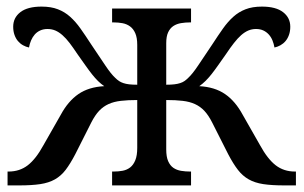

<svg xmlns="http://www.w3.org/2000/svg" viewBox="-20 -562 920 582"><path d="M396 -425.8Q396 -447.8 390.1 -461.2Q384.3 -474.6 374.3 -481.9Q364.3 -489.3 351.3 -491.7Q338.4 -494.1 324.2 -494.1H319.8V-536.1H559.1V-494.1H556.2Q542 -494.1 528.8 -491.9Q515.6 -489.7 505.6 -483.2Q495.6 -476.6 489.7 -464.1Q483.9 -451.7 483.9 -431.2V-305.2Q498.5 -305.2 508.5 -306.4Q518.6 -307.6 526.1 -310.1Q533.7 -312.5 539.3 -316.4Q544.9 -320.3 550.8 -326.2Q563.5 -337.9 580.8 -363.8Q598.1 -389.6 624 -428.2Q641.1 -454.6 656 -475.6Q670.9 -496.6 687.3 -511.2Q703.6 -525.9 724.4 -533.9Q745.1 -542 773.9 -542Q816.4 -542 838.1 -525.1Q859.9 -508.3 859.9 -481Q859.9 -467.3 856 -456.3Q852.1 -445.3 845.5 -437.5Q838.9 -429.7 830.1 -424.8Q821.3 -419.9 812 -418Q810.1 -429.2 805.9 -439.5Q801.8 -449.7 794.7 -457.5Q787.6 -465.3 778.1 -469.7Q768.6 -474.1 755.9 -474.1Q743.7 -474.1 732.7 -469.5Q721.7 -464.8 710.9 -455.3Q700.2 -445.8 689 -431.4Q677.7 -417 665 -397.9Q651.4 -378.4 640.6 -363.3Q629.9 -348.1 620.6 -336.4Q611.3 -324.7 602.5 -316.2Q593.8 -307.6 584 -300.8Q630.9 -298.3 662.1 -276.9Q693.4 -255.4 715.8 -213.9L768.1 -122.1Q791 -80.1 815.7 -61Q840.3 -42 874 -42H877V0H841.8Q803.7 0 778.1 -3.9Q752.4 -7.8 733.9 -18.3Q715.3 -28.8 701.2 -47.1Q687 -65.4 671.9 -94.2L623 -190.9Q611.8 -212.9 599.4 -226.1Q586.9 -239.3 570.8 -246.6Q554.7 -253.9 533.7 -256.3Q512.7 -258.8 483.9 -258.8V-108.9Q483.9 -86.9 489.7 -73.5Q495.6 -60.1 505.6 -53.2Q515.6 -46.4 528.8 -44.2Q542 -42 556.2 -42H559.1V0H319.8V-42H324.2Q338.9 -42 351.8 -44.4Q364.7 -46.9 374.5 -54.4Q384.3 -62 390.1 -76.2Q396 -90.3 396 -113.8V-258.8Q367.7 -258.8 346.4 -256.3Q325.2 -253.9 309.1 -246.6Q293 -239.3 280.5 -226.1Q268.1 -212.9 256.8 -190.9L208 -94.2Q192.9 -65.4 179 -47.1Q165 -28.8 146.5 -18.3Q127.9 -7.8 102.1 -3.9Q76.2 0 38.1 0H2.9V-42H5.9Q39.6 -42 64.2 -61Q88.9 -80.1 111.8 -122.1L164.1 -213.9Q186.5 -255.4 217.8 -276.9Q249 -298.3 295.9 -300.8Q286.1 -307.6 277.3 -316.2Q268.6 -324.7 259.3 -336.4Q250 -348.1 239.3 -363.3Q228.5 -378.4 214.8 -397.9Q202.1 -417 191.2 -431.4Q180.2 -445.8 169.4 -455.3Q158.7 -464.8 147.7 -469.5Q136.7 -474.1 124 -474.1Q111.8 -474.1 102.1 -469.7Q92.3 -465.3 85.4 -457.5Q78.6 -449.7 74.2 -439.5Q69.8 -429.2 67.9 -418Q58.6 -419.9 49.8 -424.8Q41 -429.7 34.4 -437.5Q27.8 -445.3 23.9 -456.3Q20 -467.3 20 -481Q20 -508.3 41.7 -525.1Q63.5 -542 106 -542Q134.8 -542 155.5 -533.9Q176.3 -525.9 192.6 -511.2Q209 -496.6 223.9 -475.6Q238.8 -454.6 255.9 -428.2Q281.7 -389.6 299.1 -363.8Q316.4 -337.9 329.1 -326.2Q335 -320.3 340.8 -316.4Q346.7 -312.5 354 -310.1Q361.3 -307.6 371.3 -306.4Q381.3 -305.2 396 -305.2Z"/></svg>

Font: Droid-TTFautohint Serif
Style: Regular
Weight: 400
Foundry: Ascender Corporation
Version: Version 1.00; ttfautohint (v1.00rc1.4-1a1c-dirty) -l 8 -r 50